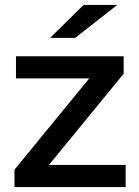

<svg xmlns="http://www.w3.org/2000/svg" viewBox="-20 -761 566 781"><path d="M491 -90H179L483 -461V-532H45V-442H343L39 -71V0H491ZM286 -607 457 -741H320L184 -607Z"/></svg>

Font: Montserrat-Alt1 SemBd
Style: Regular
Weight: 600
Designer: Differentunic
Foundry: Differentunic
Version: Version 7.222